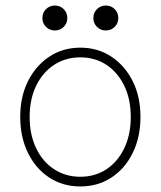

<svg xmlns="http://www.w3.org/2000/svg" viewBox="-20 -662 580 693"><path d="M270 11Q207 11 158 -21Q109 -53 81 -110Q53 -167 53 -240Q53 -313 81 -369Q109 -425 158 -457.5Q207 -490 270 -490Q333 -490 382 -457.5Q431 -425 459 -369Q487 -313 487 -240Q487 -167 459 -110Q431 -53 382 -21Q333 11 270 11ZM270 -24Q323 -24 364 -51Q405 -78 428.5 -127Q452 -176 452 -240Q452 -304 428.5 -352.5Q405 -401 364 -428Q323 -455 270 -455Q217 -455 175.5 -428Q134 -401 110.5 -352.5Q87 -304 87 -240Q87 -176 110.5 -127Q134 -78 175.5 -51Q217 -24 270 -24ZM178 -552Q159 -552 146 -565Q133 -578 133 -597Q133 -616 146 -629Q159 -642 178 -642Q197 -642 210 -629Q223 -616 223 -597Q223 -578 210 -565Q197 -552 178 -552ZM362 -552Q343 -552 330 -565Q317 -578 317 -597Q317 -616 330 -629Q343 -642 362 -642Q381 -642 394 -629Q407 -616 407 -597Q407 -578 394 -565Q381 -552 362 -552Z"/></svg>

Font: Zen Kaku Gothic New Light
Style: Regular
Weight: 300
Designer: Yoshimichi Ohira
Foundry: Positype
Version: Version 1.002